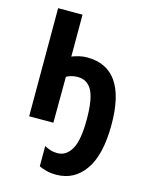

<svg xmlns="http://www.w3.org/2000/svg" viewBox="-118 -620 726 935"><g transform="rotate(15 245.0 -152.0)"><path d="M455 -64Q455 -350 256 -350Q235 -350 215 -345Q195 -340 180 -334V-545H57V0H179L180 -232Q206 -246 237 -246Q285 -246 308.5 -203Q332 -160 332 -57Q332 48 306 93Q280 138 235 138Q215 138 199 132.5Q183 127 170 120V222Q182 228 204.5 234.5Q227 241 257 241Q348 241 401.5 164.5Q455 88 455 -64Z"/></g></svg>

Font: Noto Sans UI Condensed
Style: Bold
Weight: 700
Width: 3
Designer: Monotype Design Team
Foundry: Monotype Imaging Inc.
Version: 1.001